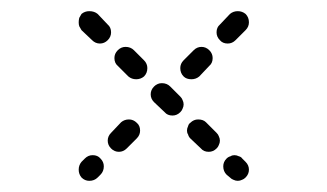

<svg xmlns="http://www.w3.org/2000/svg" viewBox="-20 -436 586 344"><path d="M398 -114Q402 -112 406 -112Q410 -112 414 -114Q417 -115 420 -118Q426 -124 426 -132Q426 -140 420 -146L414 -152Q412 -155 408 -156Q404 -158 400 -158Q396 -158 393 -156Q389 -155 386 -152Q380 -146 380 -138Q380 -129 386 -123L392 -118Q395 -115 398 -114ZM121 -132Q121 -124 126 -118Q132 -112 140 -112Q149 -112 155 -118L160 -123Q166 -129 166 -138Q166 -146 160 -152Q155 -158 146 -158Q138 -158 132 -152L126 -146Q121 -140 121 -132ZM173 -184Q173 -176 179 -170Q185 -164 193 -164Q201 -164 207 -170L225 -188Q231 -194 231 -202Q231 -211 225 -216Q219 -222 211 -222Q203 -222 197 -217L179 -198Q173 -192 173 -184ZM354 -164Q362 -164 368 -170Q371 -173 372 -176Q374 -180 374 -184Q374 -188 372 -192Q371 -195 368 -198L349 -217Q344 -222 335 -222Q327 -222 321 -216Q318 -214 317 -210Q315 -206 315 -202Q315 -198 317 -195Q318 -191 321 -188L340 -170Q345 -164 354 -164ZM289 -229Q297 -229 303 -235Q306 -238 307 -241Q309 -245 309 -249Q309 -253 307 -257Q306 -260 303 -263L285 -281Q279 -287 270 -287Q262 -287 256 -281Q250 -275 250 -267Q250 -259 256 -253L275 -235Q280 -229 289 -229ZM224 -294Q232 -294 238 -299Q244 -305 244 -314Q244 -322 238 -328L220 -346Q214 -352 205 -352Q197 -352 191 -346Q185 -340 185 -332Q185 -323 191 -318L210 -299Q216 -294 224 -294ZM303 -314Q303 -305 309 -299Q314 -294 323 -294Q331 -294 337 -299L355 -318Q361 -323 361 -332Q361 -340 355 -346Q349 -352 341 -352Q333 -352 327 -346L309 -328Q303 -322 303 -314ZM159 -358Q167 -358 173 -364Q179 -370 179 -378Q179 -387 173 -392L155 -411Q149 -416 140 -416Q132 -416 126 -411Q124 -408 122 -404Q121 -400 121 -396Q121 -392 122 -389Q124 -385 126 -382L145 -364Q151 -358 159 -358ZM406 -416Q414 -416 420 -411Q426 -405 426 -396Q426 -388 420 -382L402 -364Q396 -358 388 -358Q379 -358 374 -364Q368 -370 368 -378Q368 -387 374 -392L392 -411Q398 -416 406 -416Z"/></svg>

Font: FRB American Cursive Dashed
Style: Bold Italic
Weight: 700
Italic angle: -25°
Version: Version 2.0;Modular Font Editor K font №1